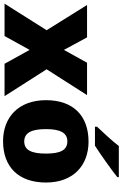

<svg xmlns="http://www.w3.org/2000/svg" viewBox="215 -1114 816 1287"><g transform="rotate(90 623.5 -471.0)"><path d="M183 -375 5 -93H222L315 -261L408 -93H625L445 -375L618 -646H401L315 -491L231 -646H14Z M1168 -849V-859H959C926 -814 864 -750 830 -713V-699H957C1011 -733 1121 -811 1168 -849ZM1204 -371C1204 -554 1089 -656 930 -656C757 -656 652 -554 652 -371C652 -186 767 -83 927 -83C1099 -83 1204 -186 1204 -371ZM846 -371C846 -465 870 -514 928 -514C988 -514 1010 -465 1010 -371C1010 -276 988 -225 929 -225C869 -225 846 -276 846 -371Z"/></g></svg>

Font: Noto Sans Telugu UI Black
Style: Regular
Weight: 900
Designer: Jelle Bosma - Monotype Design Team
Foundry: Monotype Imaging Inc.
Version: Version 2.005